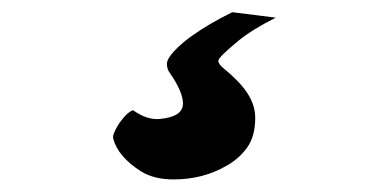

<svg xmlns="http://www.w3.org/2000/svg" viewBox="-20 -50 626 310"><path d="M194.8 127.9Q217.3 144 237.8 142.1Q275.4 138.7 275.4 117.2Q275.4 98.1 253.9 67.4Q249.5 61.5 249.5 53.2Q249.5 44.9 261.5 32.2Q273.4 19.5 290 7.8Q316.4 -11.2 355 -30.3L425.3 -21.5Q387.2 -2.4 365.2 15.6Q332.5 42.5 332.5 48.1Q332.5 53.7 341.8 61Q351.1 68.4 362.3 79.6Q392.1 109.4 392.1 139.6Q392.1 169.9 379.4 187.7Q366.7 205.6 347.2 216.8Q308.6 239.7 260.3 239.7Q228.5 239.7 207.5 226.6Q170.9 203.1 163.1 174.8Q162.6 173.3 162.6 170.7Q162.6 168 165.3 161.9Q168 155.8 172.9 148.4Q185.1 131.3 194.8 127.9Z"/></svg>

Font: Molle
Style: Regular
Weight: 400
Italic angle: -22°
Designer: Elena Albertoni
Foundry: Elena Albertoni
Version: Version 1.001; ttfautohint (v0.92) -l 12 -r 12 -G 200 -x 10 